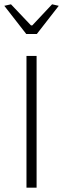

<svg xmlns="http://www.w3.org/2000/svg" viewBox="-34 -872 293 892"><path d="M-14 -845 17 -852 110 -754H116L208 -852L239 -845L137 -714H88ZM89 -612H136V0H89Z"/></svg>

Font: Athiti Light
Style: Regular
Weight: 300
Designer: CadsonDemak Team
Foundry: CadsonDemak
Version: Version 1.032